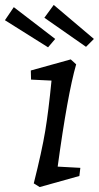

<svg xmlns="http://www.w3.org/2000/svg" viewBox="-84 -749 401 779"><path d="M125 -422 42 -426 41 -463 203 -508 225 -488Q190 -366 150 -73L242 -68L238 -35L77 10L53 -5Q86 -136 99.5 -217.5Q113 -299 125 -422ZM96 -677 134 -729 297 -591 265 -559ZM-64 -667 -28 -720 140 -591 111 -557Z"/></svg>

Font: Andada Pro
Style: Italic
Weight: 400
Italic angle: -7°
Designer: Carolina Giovagnoli
Foundry: Huerta Tipografica
Version: Version 3.005; ttfautohint (v1.8.4)